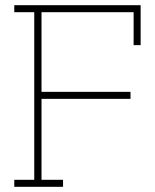

<svg xmlns="http://www.w3.org/2000/svg" viewBox="-20 -720 597 740"><path d="M223 0V-27H140V-339H483V-366H140V-673H495V-546H522V-700H35V-673H112V-27H35V0Z"/></svg>

Font: Josefin Slab Thin Light
Style: Regular
Weight: 300
Version: Version 2.000